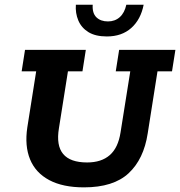

<svg xmlns="http://www.w3.org/2000/svg" viewBox="-20 -798 776 828"><path d="M342.1 10Q251.2 10 192.4 -21.3Q133.6 -52.6 109.7 -110.7Q85.8 -168.8 97.8 -248.6L136 -490.4H73.4L87.9 -583H350.1L335.6 -490.4H273L234.1 -244.8Q221.8 -170.5 252.4 -133.9Q282.9 -97.4 355.7 -97.4Q417.2 -97.4 453.4 -129.1Q489.7 -160.7 499.9 -227.3L541.8 -490.4H479.2L493.8 -583H736.4L721.8 -490.4H659.2L617 -222.8Q600 -111.6 534.6 -50.8Q469.2 10 342.1 10ZM440.8 -640.8Q391.7 -640.8 361.3 -659.5Q331 -678.3 317.7 -709.9Q304.5 -741.4 307.2 -777.7H379.8Q377.4 -741.3 395.7 -723.4Q414.1 -705.6 445.6 -705.6Q475.8 -705.6 496.6 -724.2Q517.3 -742.8 524.8 -777.7H599.5Q587.2 -714.1 546.2 -677.4Q505.2 -640.8 440.8 -640.8Z"/></svg>

Font: Rokkitt SemiBold
Style: Italic
Weight: 600
Italic angle: -9°
Designer: Vernon Adams
Foundry: Vernon Adams
Version: Version 3.103